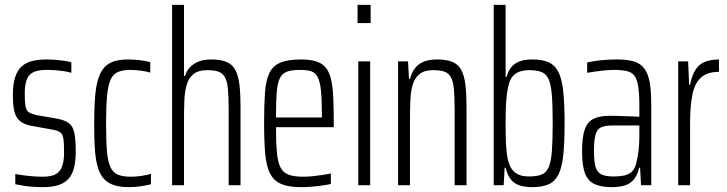

<svg xmlns="http://www.w3.org/2000/svg" viewBox="-20 -763 2997 791"><path d="M157 8Q137 8 115.5 6.5Q94 5 75 2Q56 -1 43 -4V-46Q55 -44 68 -42Q81 -40 95 -38.5Q109 -37 124.5 -36Q140 -35 155 -35Q193 -35 211.5 -46.5Q230 -58 237 -80.5Q244 -103 244 -135Q244 -174 241 -192.5Q238 -211 228 -218Q218 -225 196 -229L107 -245Q78 -251 61.5 -265Q45 -279 39 -304.5Q33 -330 33 -372Q33 -417 42.5 -445.5Q52 -474 70 -490Q88 -506 114 -512Q140 -518 171 -518Q190 -518 209 -516.5Q228 -515 245.5 -512.5Q263 -510 274 -506V-463Q262 -467 245.5 -469.5Q229 -472 210 -473.5Q191 -475 170 -475Q142 -475 122 -467.5Q102 -460 92 -439Q82 -418 82 -378Q82 -344 85 -326Q88 -308 98.5 -301Q109 -294 129 -289L216 -274Q247 -268 263.5 -256Q280 -244 286 -216.5Q292 -189 292 -137Q292 -98 284.5 -70Q277 -42 261 -25Q245 -8 219.5 0Q194 8 157 8Z M511 8Q472 8 446 -1.5Q420 -11 404.5 -30.5Q389 -50 381 -80.5Q373 -111 370.5 -154.5Q368 -198 368 -254Q368 -317 371.5 -362Q375 -407 384.5 -437.5Q394 -468 410 -485.5Q426 -503 450 -510.5Q474 -518 508 -518Q531 -518 556.5 -515Q582 -512 599 -507V-464Q582 -469 559.5 -472Q537 -475 517 -475Q485 -475 465 -466Q445 -457 435 -433.5Q425 -410 421 -367Q417 -324 417 -256Q417 -185 420.5 -141.5Q424 -98 435 -74.5Q446 -51 466.5 -43Q487 -35 519 -35Q541 -35 563.5 -38.5Q586 -42 602 -47V-4Q584 1 559 4.5Q534 8 511 8Z M689 0V-743H738V-450H742Q748 -469 761 -484Q774 -499 796 -508.5Q818 -518 851 -518Q890 -518 914 -507.5Q938 -497 950 -474Q962 -451 966.5 -413.5Q971 -376 971 -323V0H922V-310Q922 -364 919 -396Q916 -428 906.5 -445Q897 -462 879.5 -468Q862 -474 834 -474Q798 -474 778 -458.5Q758 -443 749.5 -415Q741 -387 739.5 -348Q738 -309 738 -263V0Z M1221 8Q1180 8 1152.5 0Q1125 -8 1108 -26Q1091 -44 1082.5 -74Q1074 -104 1071 -148.5Q1068 -193 1068 -254Q1068 -329 1071.5 -379.5Q1075 -430 1089 -460.5Q1103 -491 1134 -504.5Q1165 -518 1219 -518Q1258 -518 1283 -510Q1308 -502 1322.5 -484Q1337 -466 1344 -435.5Q1351 -405 1353 -360.5Q1355 -316 1355 -256V-239H1117Q1117 -177 1120.5 -137Q1124 -97 1135 -74.5Q1146 -52 1168.5 -43.5Q1191 -35 1229 -35Q1247 -35 1267 -37Q1287 -39 1307 -42Q1327 -45 1343 -48V-5Q1330 -2 1309.5 1Q1289 4 1266 6Q1243 8 1221 8ZM1306 -259V-296Q1306 -357 1302 -392.5Q1298 -428 1288.5 -446Q1279 -464 1261.5 -469.5Q1244 -475 1217 -475Q1183 -475 1163 -468Q1143 -461 1133 -441Q1123 -421 1120 -382.5Q1117 -344 1117 -279H1326Z M1453 -668V-743H1507V-668ZM1456 0V-510H1505V0Z M1620 0V-510H1661L1665 -438H1669Q1675 -462 1688 -480Q1701 -498 1723.5 -508Q1746 -518 1782 -518Q1821 -518 1845 -507.5Q1869 -497 1881 -473.5Q1893 -450 1897.5 -413Q1902 -376 1902 -323V0H1853V-310Q1853 -364 1850 -396Q1847 -428 1837.5 -445Q1828 -462 1810.5 -468Q1793 -474 1765 -474Q1729 -474 1709 -458.5Q1689 -443 1680.5 -415Q1672 -387 1670.5 -348Q1669 -309 1669 -263V0Z M2172 8Q2146 8 2124 2Q2102 -4 2086.5 -21.5Q2071 -39 2063 -72H2059L2055 0H2014V-743H2063V-446H2067Q2074 -472 2087.5 -487.5Q2101 -503 2122 -510.5Q2143 -518 2173 -518Q2214 -518 2240 -506.5Q2266 -495 2280.5 -466.5Q2295 -438 2300.5 -386.5Q2306 -335 2306 -255Q2306 -175 2300.5 -123.5Q2295 -72 2280.5 -43.5Q2266 -15 2239.5 -3.5Q2213 8 2172 8ZM2159 -36Q2191 -36 2210.5 -43.5Q2230 -51 2240 -73Q2250 -95 2253.5 -139Q2257 -183 2257 -255Q2257 -328 2253.5 -371.5Q2250 -415 2240 -437Q2230 -459 2210.5 -466.5Q2191 -474 2160 -474Q2123 -474 2101.5 -457.5Q2080 -441 2073 -403Q2067 -374 2065 -340Q2063 -306 2063 -257Q2063 -206 2064.5 -171.5Q2066 -137 2072 -107Q2080 -70 2101 -53Q2122 -36 2159 -36Z M2501 8Q2458 8 2430.5 -4Q2403 -16 2390.5 -48Q2378 -80 2378 -140Q2378 -196 2388.5 -228Q2399 -260 2424 -273Q2449 -286 2493 -286Q2504 -286 2519 -285.5Q2534 -285 2551 -284.5Q2568 -284 2584 -283.5Q2600 -283 2614 -282V-326Q2614 -375 2609.5 -405Q2605 -435 2594.5 -450Q2584 -465 2563 -470Q2542 -475 2508 -475Q2491 -475 2471.5 -473Q2452 -471 2433 -468.5Q2414 -466 2399 -463V-506Q2423 -511 2454 -514.5Q2485 -518 2521 -518Q2555 -518 2579.5 -513Q2604 -508 2620 -495.5Q2636 -483 2645.5 -461.5Q2655 -440 2659 -408Q2663 -376 2663 -331V0H2621L2617 -72H2613Q2605 -38 2588.5 -20.5Q2572 -3 2549 2.5Q2526 8 2501 8ZM2509 -36Q2531 -36 2549.5 -39.5Q2568 -43 2581.5 -54.5Q2595 -66 2601 -90Q2608 -117 2611 -144.5Q2614 -172 2614 -207V-246H2504Q2473 -246 2456.5 -238.5Q2440 -231 2433.5 -208.5Q2427 -186 2427 -141Q2427 -99 2433.5 -76Q2440 -53 2457.5 -44.5Q2475 -36 2509 -36Z M2774 0V-510H2815L2819 -414H2823Q2831 -455 2847 -478Q2863 -501 2887 -509.5Q2911 -518 2942 -518V-467Q2894 -467 2868 -443.5Q2842 -420 2832.5 -373Q2823 -326 2823 -256V0Z"/></svg>

Font: Saira ExtraCondensed Light
Style: Regular
Weight: 300
Width: 2
Designer: Hector Gatti with collaboration of the Omnibus-Type team
Foundry: Omnibus-Type
Version: Version 1.101